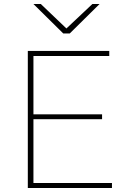

<svg xmlns="http://www.w3.org/2000/svg" viewBox="-20 -947 624 967"><path d="M120.1 0V-690.4H530.3V-665H148.4V-371.1H494.1V-346.7H148.4V-25.4H543.9V0ZM148.4 -926.8H185.5L314.5 -803.7L445.3 -926.8H481.4L331.1 -778.3H298.8Z"/></svg>

Font: Gothic A1 Thin
Style: Regular
Weight: 250
Designer: HanYang I&C Co.,Ltd.
Foundry: HanYang I&C Co.,Ltd.
Version: Version 2.50